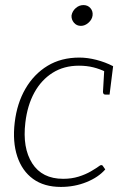

<svg xmlns="http://www.w3.org/2000/svg" viewBox="-20 -731 489 757"><path d="M220 6Q154 6 110.5 -25.5Q67 -57 48 -114.5Q29 -172 38 -248Q47 -324 80.5 -381.5Q114 -439 167.5 -471.5Q221 -504 293 -504Q325 -504 360 -495Q395 -486 426 -470L423 -446L398 -447Q374 -459 348 -465.5Q322 -472 291 -472Q232 -472 187.5 -444Q143 -416 115.5 -366Q88 -316 80 -248Q68 -148 107 -87Q146 -26 229 -26Q262 -26 289.5 -34.5Q317 -43 338.5 -55.5Q360 -68 375 -79Q383 -82 386 -76L395 -63Q368 -32 321 -13Q274 6 220 6ZM391 -455 423 -446 412 -358H396Q390 -358 388 -361.5Q386 -365 386 -369ZM299 -629Q282 -629 271.5 -641.5Q261 -654 262 -670Q265 -687 278.5 -699Q292 -711 309 -711Q326 -711 336.5 -699Q347 -687 345 -670Q343 -654 329 -641.5Q315 -629 299 -629Z"/></svg>

Font: Aleo ExtraLight
Style: Italic
Weight: 250
Italic angle: -7°
Designer: Alessio Laiso
Foundry: Alessio Laiso
Version: Version 2.001;gftools[0.9.29]